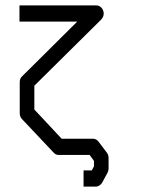

<svg xmlns="http://www.w3.org/2000/svg" viewBox="-20 -623 526 710"><path d="M289 67V7H319.5L327.5 -8V-28L311.5 -50H197Q186 -50 178 -59L61 -183Q53 -191.5 53 -205V-319Q53 -333 62 -341L265.5 -543H52V-603H336.5Q347.5 -603 356.5 -593Q363.5 -583.5 363.5 -573Q363.5 -561 354.5 -551L107 -306V-218L208 -110H324Q336 -110 344.5 -99L375.5 -58Q381.5 -49.5 381.5 -39V0Q381.5 8 378 15L358 52Q355 57.5 348.5 62.2Q342 67 335 67Z"/></svg>

Font: 3270 Nerd Font Mono SemCond
Style: Regular
Weight: 400
Monospace: yes
Version: Version 3.0.1;Nerd Fonts 3.1.1